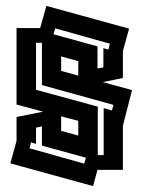

<svg xmlns="http://www.w3.org/2000/svg" viewBox="-20 -595 482 650"><path d="M15 -42 36 -118V-199L126 -217L36 -241V-500H116L137 -575L417 -498L396 -422V-331L328 -317L427 -290L396 -169V-20H310L295 35ZM310 -438V-363L330 -367V-432L347 -427L352 -447L167 -499L161 -479ZM102 -291 311 -234V-70H331V-229L359 -221L364 -240L122 -307V-450H102ZM187 -355 245 -339V-388L187 -404ZM187 -152 245 -136V-186L187 -201ZM122 -102V-167L102 -163V-108L85 -113L80 -93L265 -41L271 -61Z"/></svg>

Font: Blaka Hollow
Style: Regular
Weight: 400
Designer: Mohamed Gaber
Foundry: Kief Type Foundry
Version: Version 1.003; ttfautohint (v1.8.4.7-5d5b)